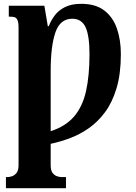

<svg xmlns="http://www.w3.org/2000/svg" viewBox="-20 -744 709 1004"><path d="M11 240V182H21Q28 182 41.5 178Q55 174 66 161Q77 148 77 120V-599Q77 -629 70.5 -641Q64 -653 53 -655Q42 -657 27 -657H26V-714H212L230 -607H235Q246 -636 266 -663Q286 -690 320 -707Q354 -724 405 -724Q480 -724 525.5 -689Q571 -654 591.5 -594.5Q612 -535 612 -461Q612 -358 589.5 -283Q567 -208 529 -157Q491 -106 443.5 -73Q396 -40 344.5 -21Q293 -2 245 8V120Q245 148 255.5 161Q266 174 279.5 178Q293 182 300 182H325V240ZM245 -58Q323 -83 367.5 -135Q412 -187 430 -268Q448 -349 448 -460Q448 -557 427.5 -601.5Q407 -646 358 -646Q294 -646 269.5 -574Q245 -502 245 -373Z"/></svg>

Font: Noto Serif Condensed Black
Style: Regular
Weight: 900
Width: 3
Designer: Monotype Design Team
Foundry: Monotype Imaging Inc.
Version: Version 2.015; ttfautohint (v1.8.4.7-5d5b)